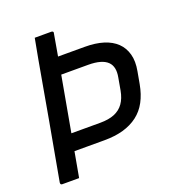

<svg xmlns="http://www.w3.org/2000/svg" viewBox="-127 -807 854 914"><g transform="rotate(-20 300.0 -350.0)"><path d="M149 -700Q170 -700 191 -700Q212 -700 233 -700Q238 -700 241 -697Q244 -694 242 -689Q227 -603 212 -517Q197 -431 181 -344.5Q165 -258 150 -172Q135 -86 119 0Q98 0 77 0Q56 0 34 0Q31 0 28.5 -1.5Q26 -3 25.5 -5Q25 -7 25 -11Q38 -85 51.5 -158Q65 -231 78 -304.5Q91 -378 104 -451.5Q117 -525 130 -598Q135 -624 139.5 -649Q144 -674 149 -700ZM180 -578Q225 -578 269.5 -578Q314 -578 358 -578Q412 -578 452 -565.5Q492 -553 517.5 -528.5Q543 -504 553 -467.5Q563 -431 554 -383L543 -322Q534 -273 514.5 -236.5Q495 -200 463.5 -176Q432 -152 390 -140Q348 -128 294 -128Q249 -128 203 -128Q157 -128 111 -128L99 -120L115 -213Q162 -213 209.5 -213Q257 -213 304 -213Q347 -213 376 -225Q405 -237 422.5 -261.5Q440 -286 447 -324L458 -386Q463 -412 459 -431.5Q455 -451 442 -464Q428 -478 403.5 -485Q379 -492 344 -492Q317 -492 289.5 -492Q262 -492 233 -492Q219 -492 204.5 -492Q190 -492 176 -492Q171 -492 168.5 -495.5Q166 -499 167 -503Q170 -522 173.5 -541Q177 -560 180 -578Z"/></g></svg>

Font: Rec Mono Linear
Style: Italic
Weight: 400
Italic angle: -10°
Monospace: yes
Version: Version 1.085; ttfautohint (v1.8.4.7-5d5b)